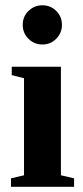

<svg xmlns="http://www.w3.org/2000/svg" viewBox="-20 -714 318 734"><path d="M212.9 -43.9 263.2 -32.2V0H22V-32.2L71.8 -43.9V-415L24.9 -426.8V-459H212.9ZM66.9 -619.1Q66.9 -650.9 89.1 -672.4Q111.3 -693.8 142.1 -693.8Q173.3 -693.8 195.1 -672.1Q216.8 -650.4 216.8 -619.1Q216.8 -588.4 195.3 -566.2Q173.8 -543.9 142.1 -543.9Q110.8 -543.9 88.9 -565.7Q66.9 -587.4 66.9 -619.1Z"/></svg>

Font: Liberation Serif
Style: Bold
Weight: 700
Designer: Steve Matteson
Foundry: Ascender Corporation
Version: Version 2.1.5